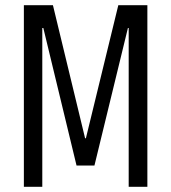

<svg xmlns="http://www.w3.org/2000/svg" viewBox="-20 -720 659 740"><path d="M72 -700H184L308 -187H311L436 -700H548V0H476V-612H473L344 -82H275L147 -612H143V0H72Z"/></svg>

Font: Pathway Extreme Condensed Light
Style: Regular
Weight: 300
Width: 3
Version: Version 1.001;gftools[0.9.26]